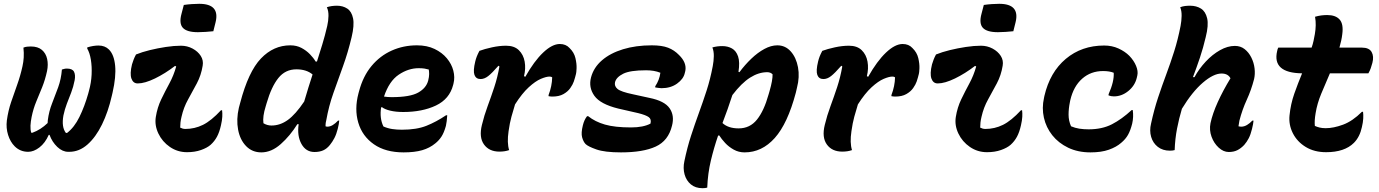

<svg xmlns="http://www.w3.org/2000/svg" viewBox="-20 -788 7240 1008"><path d="M305 -423Q312 -425 318 -426.5Q324 -428 331 -428Q360 -428 368.5 -411.5Q377 -395 372 -367Q365 -331 353.5 -301.5Q342 -272 331 -243.5Q320 -215 313 -182Q302 -121 326 -90H332Q370 -119 397 -174Q424 -229 443 -296L447 -311Q459 -354 461 -396.5Q463 -439 457 -475Q451 -511 438 -533V-539Q453 -544 468.5 -546.5Q484 -549 497 -549Q531 -549 552 -528Q579 -501 584.5 -443Q590 -385 571 -302L567 -285Q548 -201 515.5 -134.5Q483 -68 439.5 -29.5Q396 9 344 9H338Q308 9 281 -16.5Q254 -42 240 -80H236Q217 -37 187 -14Q157 9 128 9Q86 9 57 -20Q34 -43 22.5 -79.5Q11 -116 16 -156Q23 -207 38.5 -252.5Q54 -298 70.5 -344Q87 -390 98 -440Q103 -462 104.5 -486Q106 -510 103 -538Q113 -542 122.5 -543Q132 -544 142 -544Q179 -544 200 -526Q221 -508 227.5 -478.5Q234 -449 227 -415Q217 -369 201.5 -330.5Q186 -292 170.5 -255Q155 -218 146 -174Q141 -149 140 -128.5Q139 -108 144 -91H150Q194 -107 230 -142Q230 -150 231 -157Q237 -204 253.5 -245.5Q270 -287 285.5 -330Q301 -373 305 -423Z M694 -502Q726 -515 767 -525Q808 -535 851 -541.5Q894 -548 930 -548Q963 -548 991 -533Q1019 -518 1034 -494.5Q1049 -471 1044 -443Q1036 -393 1013.5 -350.5Q991 -308 967.5 -266Q944 -224 933 -175Q929 -159 927.5 -145Q926 -131 926 -118Q932 -115 938.5 -113Q945 -111 953 -111Q1002 -111 1045.5 -132.5Q1089 -154 1140 -209H1146Q1148 -194 1147 -175Q1146 -156 1140 -130Q1132 -94 1119 -70Q1106 -46 1086 -28Q1068 -12 1035.5 -0.5Q1003 11 962 11Q912 11 872 -16.5Q832 -44 811.5 -87Q791 -130 798 -174Q806 -224 826.5 -266.5Q847 -309 869.5 -350.5Q892 -392 905 -439L899 -442Q847 -402 793.5 -376Q740 -350 703 -350Q679 -350 670 -375.5Q661 -401 673 -450Q677 -463 681.5 -475Q686 -487 694 -502ZM945 -762Q965 -765 987 -766.5Q1009 -768 1026 -768Q1135 -768 1112 -672L1100 -624Q1081 -622 1059 -620.5Q1037 -619 1019 -619Q961 -619 940 -642Q919 -665 933 -716Z M1504 -550Q1537 -550 1562.5 -536.5Q1588 -523 1607 -503.5Q1626 -484 1637 -465H1644Q1658 -509 1672 -554.5Q1686 -600 1698 -652Q1704 -678 1704.5 -704.5Q1705 -731 1696 -750Q1719 -758 1749 -758Q1780 -758 1803 -743Q1826 -728 1833.5 -692Q1841 -656 1826 -593Q1807 -513 1781 -441Q1755 -369 1730.5 -300Q1706 -231 1693 -157Q1690 -145 1689.5 -137.5Q1689 -130 1689 -125Q1691 -124 1694 -123.5Q1697 -123 1698 -123Q1713 -123 1727 -131.5Q1741 -140 1755 -155H1761Q1760 -146 1758.5 -136Q1757 -126 1753 -111Q1746 -83 1735.5 -63Q1725 -43 1712 -27Q1696 -7 1676.5 1.5Q1657 10 1631 10Q1586 10 1562.5 -32.5Q1539 -75 1548 -136H1541Q1503 -75 1454 -31.5Q1405 12 1352 12Q1304 12 1272 -21Q1240 -54 1230 -107.5Q1220 -161 1234 -222L1241 -248Q1284 -412 1350 -481Q1416 -550 1504 -550ZM1363 -141Q1383 -129 1405 -129Q1451 -129 1491.5 -158.5Q1532 -188 1577 -255Q1588 -293 1599 -328Q1610 -363 1621 -397Q1589 -424 1536 -424Q1478 -424 1441.5 -378.5Q1405 -333 1380 -247L1375 -230Q1358 -176 1363 -141Z M2169 -550Q2222 -550 2261.5 -531Q2301 -512 2326 -482Q2351 -452 2360 -417Q2369 -382 2361 -350L2359 -342Q2340 -268 2268.5 -234Q2197 -200 2097 -200Q2058 -200 2029 -207Q2000 -214 1986 -225H1981Q1972 -167 1993 -124Q2016 -114 2039.5 -110.5Q2063 -107 2090 -107Q2167 -107 2218.5 -127.5Q2270 -148 2322 -183H2328Q2326 -149 2321 -127Q2311 -91 2297.5 -70.5Q2284 -50 2265 -35Q2236 -11 2196.5 0.5Q2157 12 2099 12Q2004 12 1943 -30.5Q1882 -73 1861 -144Q1840 -215 1862 -298L1865 -309Q1886 -388 1930.5 -441.5Q1975 -495 2036.5 -522.5Q2098 -550 2169 -550ZM2178 -430Q2124 -430 2073.5 -396Q2023 -362 1996 -281Q2015 -278 2036 -278Q2133 -278 2175.5 -302Q2218 -326 2228 -365Q2233 -385 2233 -399Q2233 -413 2231 -423Q2221 -426 2208.5 -428Q2196 -430 2178 -430Z M2497 -521Q2524 -531 2563 -539.5Q2602 -548 2637 -548Q2680 -548 2704 -524.5Q2728 -501 2734.5 -464.5Q2741 -428 2731 -388L2738 -385Q2784 -467 2831.5 -512Q2879 -557 2919 -557Q2951 -557 2970 -536Q2994 -513 3001 -483Q3008 -453 3007 -429.5Q3006 -406 3004 -400L2999 -381Q2998 -376 2992.5 -360Q2987 -344 2974 -325.5Q2961 -307 2938 -294Q2915 -281 2880 -281Q2875 -281 2870.5 -281.5Q2866 -282 2860 -283V-289Q2878 -336 2879 -382Q2874 -386 2865 -386Q2848 -386 2819.5 -374Q2791 -362 2756 -330Q2721 -298 2684 -240Q2674 -208 2665 -175Q2656 -142 2650 -99Q2641 -38 2653 0Q2631 8 2602 8Q2548 8 2521 -29.5Q2494 -67 2510 -132Q2522 -182 2540 -230.5Q2558 -279 2575 -330.5Q2592 -382 2602 -439L2597 -443Q2563 -404 2543 -388.5Q2523 -373 2503 -373Q2479 -373 2471 -394.5Q2463 -416 2475 -465Q2478 -478 2483 -491Q2488 -504 2497 -521Z M3402 -550Q3455 -550 3487.5 -537.5Q3520 -525 3545 -499Q3586 -459 3578 -416L3575 -404Q3568 -373 3534.5 -349Q3501 -325 3453 -325Q3445 -325 3436.5 -326.5Q3428 -328 3420 -329V-335Q3442 -368 3447 -406Q3415 -419 3372 -419Q3288 -419 3252 -401Q3216 -383 3209 -357Q3204 -336 3222 -321Q3240 -306 3303 -293L3390 -274Q3469 -258 3495.5 -219.5Q3522 -181 3508 -128Q3489 -49 3422.5 -18.5Q3356 12 3240 12Q3155 12 3111 -3.5Q3067 -19 3054 -32Q3042 -45 3036 -67.5Q3030 -90 3040 -130Q3047 -159 3062 -178H3068Q3104 -149 3156 -134Q3208 -119 3293 -119Q3357 -119 3395 -139Q3401 -162 3386 -173Q3371 -184 3331 -194L3226 -218Q3132 -241 3100.5 -285Q3069 -329 3083 -382Q3097 -434 3140.5 -471.5Q3184 -509 3251 -529.5Q3318 -550 3402 -550Z M3720 -539Q3744 -546 3772 -546Q3801 -546 3823 -533.5Q3845 -521 3855 -491.5Q3865 -462 3857 -411L3862 -409Q3891 -448 3924.5 -480Q3958 -512 3993 -531Q4028 -550 4061 -550Q4103 -550 4131.5 -518Q4160 -486 4169.5 -435Q4179 -384 4164 -327L4158 -301Q4115 -139 4047.5 -63.5Q3980 12 3889 12Q3858 12 3832 -2.5Q3806 -17 3787 -37.5Q3768 -58 3756 -77L3750 -76Q3728 -12 3712 55Q3696 122 3693 197Q3683 200 3668 200Q3631 200 3607 180Q3583 160 3574 127.5Q3565 95 3573 58Q3588 -14 3608 -75.5Q3628 -137 3649 -194.5Q3670 -252 3689.5 -312Q3709 -372 3722 -441Q3727 -467 3727.5 -493Q3728 -519 3720 -539ZM4008 -409Q3963 -409 3918 -380.5Q3873 -352 3825 -289Q3813 -252 3800 -215Q3787 -178 3773 -142Q3803 -114 3858 -114Q3917 -114 3954 -160Q3991 -206 4015 -292L4020 -309Q4037 -368 4036 -398Q4025 -409 4008 -409Z M4297 -521Q4324 -531 4363 -539.5Q4402 -548 4437 -548Q4480 -548 4504 -524.5Q4528 -501 4534.5 -464.5Q4541 -428 4531 -388L4538 -385Q4584 -467 4631.5 -512Q4679 -557 4719 -557Q4751 -557 4770 -536Q4794 -513 4801 -483Q4808 -453 4807 -429.5Q4806 -406 4804 -400L4799 -381Q4798 -376 4792.5 -360Q4787 -344 4774 -325.5Q4761 -307 4738 -294Q4715 -281 4680 -281Q4675 -281 4670.5 -281.5Q4666 -282 4660 -283V-289Q4678 -336 4679 -382Q4674 -386 4665 -386Q4648 -386 4619.5 -374Q4591 -362 4556 -330Q4521 -298 4484 -240Q4474 -208 4465 -175Q4456 -142 4450 -99Q4441 -38 4453 0Q4431 8 4402 8Q4348 8 4321 -29.5Q4294 -67 4310 -132Q4322 -182 4340 -230.5Q4358 -279 4375 -330.5Q4392 -382 4402 -439L4397 -443Q4363 -404 4343 -388.5Q4323 -373 4303 -373Q4279 -373 4271 -394.5Q4263 -416 4275 -465Q4278 -478 4283 -491Q4288 -504 4297 -521Z M4894 -502Q4926 -515 4967 -525Q5008 -535 5051 -541.5Q5094 -548 5130 -548Q5163 -548 5191 -533Q5219 -518 5234 -494.5Q5249 -471 5244 -443Q5236 -393 5213.5 -350.5Q5191 -308 5167.5 -266Q5144 -224 5133 -175Q5129 -159 5127.5 -145Q5126 -131 5126 -118Q5132 -115 5138.5 -113Q5145 -111 5153 -111Q5202 -111 5245.5 -132.5Q5289 -154 5340 -209H5346Q5348 -194 5347 -175Q5346 -156 5340 -130Q5332 -94 5319 -70Q5306 -46 5286 -28Q5268 -12 5235.5 -0.5Q5203 11 5162 11Q5112 11 5072 -16.5Q5032 -44 5011.5 -87Q4991 -130 4998 -174Q5006 -224 5026.5 -266.5Q5047 -309 5069.5 -350.5Q5092 -392 5105 -439L5099 -442Q5047 -402 4993.5 -376Q4940 -350 4903 -350Q4879 -350 4870 -375.5Q4861 -401 4873 -450Q4877 -463 4881.5 -475Q4886 -487 4894 -502ZM5145 -762Q5165 -765 5187 -766.5Q5209 -768 5226 -768Q5335 -768 5312 -672L5300 -624Q5281 -622 5259 -620.5Q5237 -619 5219 -619Q5161 -619 5140 -642Q5119 -665 5133 -716Z M5777 -549Q5818 -549 5852 -533.5Q5886 -518 5909 -495Q5933 -470 5944.5 -442Q5956 -414 5951 -392L5948 -379Q5938 -338 5903.5 -310Q5869 -282 5828 -282Q5813 -282 5800 -287V-293Q5830 -361 5827 -406Q5805 -415 5771 -415Q5707 -415 5661.5 -375Q5616 -335 5599 -262L5597 -252Q5590 -218 5590 -186Q5590 -154 5603 -125Q5624 -116 5646.5 -112.5Q5669 -109 5695 -109Q5766 -109 5817.5 -135.5Q5869 -162 5921 -210H5927Q5932 -174 5924 -139Q5915 -103 5902 -80Q5889 -57 5866 -38Q5841 -16 5801.5 -2Q5762 12 5705 12Q5639 12 5588 -12.5Q5537 -37 5504.5 -78Q5472 -119 5460.5 -170Q5449 -221 5461 -274L5463 -284Q5492 -409 5575.5 -479Q5659 -549 5777 -549Z M6463 -547Q6493 -547 6514.5 -530Q6536 -513 6549.5 -486Q6563 -459 6566.5 -429Q6570 -399 6564 -373Q6549 -315 6525.5 -264Q6502 -213 6487 -155Q6486 -147 6484.5 -140Q6483 -133 6482 -125Q6486 -124 6489.5 -123.5Q6493 -123 6497 -123Q6512 -123 6527 -132Q6542 -141 6555 -155H6561Q6560 -146 6558.5 -136Q6557 -126 6553 -111Q6546 -82 6536 -62.5Q6526 -43 6512 -27Q6495 -9 6476 0.5Q6457 10 6431 10Q6403 10 6378 -13Q6353 -36 6340.5 -70.5Q6328 -105 6335 -141Q6346 -192 6373.5 -252.5Q6401 -313 6440 -377Q6427 -402 6393 -402Q6351 -402 6295 -354Q6239 -306 6185 -217Q6170 -167 6159.5 -113Q6149 -59 6147 0Q6137 3 6122 3Q6084 3 6058.5 -17Q6033 -37 6023.5 -69.5Q6014 -102 6023 -139Q6039 -213 6060 -276Q6081 -339 6103 -398Q6125 -457 6144.5 -518.5Q6164 -580 6178 -652Q6183 -678 6183.5 -704.5Q6184 -731 6176 -750Q6189 -755 6201.5 -756.5Q6214 -758 6228 -758Q6261 -758 6285 -743Q6309 -728 6317.5 -692Q6326 -656 6310 -593Q6297 -537 6279.5 -485Q6262 -433 6243 -383H6251Q6275 -427 6310 -464.5Q6345 -502 6385 -524.5Q6425 -547 6463 -547Z M6691 -538H6866Q6872 -555 6876 -573Q6880 -591 6883 -609Q6887 -632 6887.5 -655Q6888 -678 6884 -700Q6901 -705 6916.5 -707Q6932 -709 6948 -709Q6992 -709 7013 -685.5Q7034 -662 7027 -609Q7025 -591 7021 -573.5Q7017 -556 7012 -538H7130Q7168 -538 7181 -515Q7194 -492 7185 -458Q7181 -443 7176.5 -430Q7172 -417 7164 -403H6962Q6938 -348 6916.5 -296Q6895 -244 6887 -194Q6880 -153 6883 -127Q6894 -122 6907.5 -118.5Q6921 -115 6940 -115Q6981 -115 7031 -133.5Q7081 -152 7130 -201H7136Q7138 -186 7137 -166Q7136 -146 7130 -121Q7119 -69 7088 -38Q7039 11 6942 11Q6880 11 6835 -16.5Q6790 -44 6767.5 -88.5Q6745 -133 6750 -182Q6756 -242 6775 -296Q6794 -350 6816 -403Q6658 -405 6685 -520Q6686 -526 6687.5 -530Q6689 -534 6691 -538Z"/></svg>

Font: Recursive Mn Csl St
Style: Bold Italic
Weight: 700
Italic angle: -15°
Monospace: yes
Version: Version 1.079;hotconv 1.0.112;makeotfexe 2.5.65598; ttfautoh